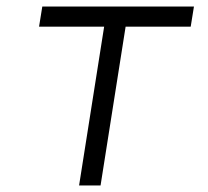

<svg xmlns="http://www.w3.org/2000/svg" viewBox="-20 -570 640 590"><path d="M223 0 300 -488H100L110 -550H576L566 -488H366L289 0Z"/></svg>

Font: NKDuy Mono ExtraLight
Style: Italic
Weight: 200
Italic angle: -9°
Monospace: yes
Designer: NKDuy
Foundry: NKDuy
Version: Version 2.251; ttfautohint (v1.8.4.7-5d5b)